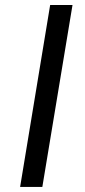

<svg xmlns="http://www.w3.org/2000/svg" viewBox="-20 -735 336 755"><path d="M265.1 -715.3 146.5 0H59.1L177.2 -715.3Z"/></svg>

Font: Inter
Style: Bold Italic
Weight: 700
Italic angle: -9.39999°
Designer: Rasmus Andersson
Foundry: rsms
Version: Version 4.001;git-9221beed3